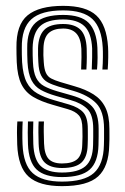

<svg xmlns="http://www.w3.org/2000/svg" viewBox="-20 -628 428 656"><path d="M191.8 8Q114 8 77.9 -24.5Q41.8 -57 38.8 -134.2Q38 -154.8 38 -174.8Q38 -194.8 39.2 -213H57.5Q56.5 -196.5 56.4 -175.4Q56.2 -154.2 57 -135Q59.8 -65.5 91.8 -36.5Q123.8 -7.5 191.8 -7.5Q267.8 -7.5 300.6 -36.8Q333.5 -66 335 -131.8Q335.5 -144.2 335.5 -152.1Q335.5 -160 335.5 -167.8Q335.5 -175.5 335.5 -187.8Q335.5 -248 308.4 -275.5Q281.2 -303 229.8 -317.8L180.5 -332Q158.8 -338.5 143.6 -346.5Q128.5 -354.5 120.4 -370.4Q112.2 -386.2 111 -415.8Q110.5 -430.5 110 -440.2Q109.5 -450 110 -463.5Q111.2 -505.5 130.9 -525.8Q150.5 -546 195.8 -546Q235 -546 254.8 -526.6Q274.5 -507.2 276.2 -462.2Q276.8 -452.5 276.6 -432.6Q276.5 -412.8 275.2 -390.5H257.2Q258.2 -411 258.4 -432.4Q258.5 -453.8 258 -461.5Q256 -497.5 240.5 -514Q225 -530.5 195.8 -530.5Q163 -530.5 146.2 -514.9Q129.5 -499.2 128.5 -463.5Q128 -449.2 128.2 -439.5Q128.5 -429.8 129.5 -416Q131 -391.5 137 -378.8Q143 -366 155 -359.8Q167 -353.5 185.8 -347.8L234.2 -333.5Q272.8 -322.5 299.5 -305.6Q326.2 -288.8 340 -260.8Q353.8 -232.8 353.8 -187.8Q353.8 -175.2 353.9 -167.4Q354 -159.5 353.9 -151.8Q353.8 -144 353.2 -131.8Q351.8 -58.8 315.4 -25.4Q279 8 191.8 8ZM191.8 -23Q133 -23 105.4 -48.6Q77.8 -74.2 75.5 -135.8Q74.8 -154.2 74.8 -175.2Q74.8 -196.2 75.5 -213H93.8Q93 -196.2 93.1 -175.6Q93.2 -155 93.8 -136.5Q95.8 -82.8 119.2 -60.6Q142.8 -38.5 191.8 -38.5Q246.8 -38.5 271.8 -60Q296.8 -81.5 298 -132.5Q298.5 -147.8 298.5 -159.9Q298.5 -172 298.5 -187.8Q298.5 -235.5 278.4 -255.6Q258.2 -275.8 220.8 -286.2L170.5 -300.5Q140.2 -309.2 119.5 -320.8Q98.8 -332.2 87.5 -354.1Q76.2 -376 74 -415.2Q73.2 -429.2 73.1 -441.1Q73 -453 73 -464Q72.2 -524 101.8 -550.5Q131.2 -577 195.8 -577Q256 -577 282.9 -550Q309.8 -523 312.8 -465.2Q313.5 -453.2 313.4 -431.2Q313.2 -409.2 311.5 -390.5H293.5Q294.5 -409 294.8 -431.9Q295 -454.8 294.8 -462.8Q292.2 -516 268.2 -538.8Q244.2 -561.5 195.8 -561.5Q141.2 -561.5 116.9 -538.5Q92.5 -515.5 91.5 -464.5Q91.2 -449.5 91.6 -439.2Q92 -429 92.5 -415.8Q94 -381.2 103.4 -362.4Q112.8 -343.5 130.8 -333.8Q148.8 -324 175.5 -316.2L225.2 -302Q271.8 -288.8 294.4 -264.5Q317 -240.2 317 -187.8Q317 -174.8 317 -161.9Q317 -149 316.5 -132.2Q315 -74.2 286.5 -48.6Q258 -23 191.8 -23ZM191.8 -54Q152.2 -54 132.9 -72.6Q113.5 -91.2 112 -137.2Q111.5 -155.8 111.2 -175.4Q111 -195 112 -213H130.2Q129.2 -195 129.5 -177.4Q129.8 -159.8 130.5 -137.8Q131.8 -100.8 146.1 -85.1Q160.5 -69.5 191.8 -69.5Q227.5 -69.5 243.8 -84Q260 -98.5 261 -132.8Q262 -150.8 261.9 -160.9Q261.8 -171 261.5 -187.8Q261.5 -219.8 249.6 -233.6Q237.8 -247.5 211.8 -255L160.5 -269.8Q120 -281.2 93.4 -297Q66.8 -312.8 53.1 -340.4Q39.5 -368 37.2 -415.2Q36.5 -432.2 36.4 -442.6Q36.2 -453 36.2 -465.2Q35 -543.2 74.2 -575.6Q113.5 -608 195.8 -608Q273.8 -608 309.1 -575.2Q344.5 -542.5 349.2 -467Q350 -455 349.8 -432.6Q349.5 -410.2 348 -390.5H329.8Q331.5 -410.8 331.6 -432.8Q331.8 -454.8 331 -466Q327.2 -533 295.9 -562.8Q264.5 -592.5 195.8 -592.5Q120.8 -592.5 87.1 -562.2Q53.5 -532 54.5 -464Q54.5 -453 54.6 -441.9Q54.8 -430.8 55.5 -415.5Q58.5 -371.5 71.2 -346.9Q84 -322.2 107.4 -308.9Q130.8 -295.5 165.5 -285.5L216.5 -270.8Q249.5 -261 264.8 -243.6Q280 -226.2 280 -187.8Q280 -175.5 280.1 -167.8Q280.2 -160 280.1 -152.2Q280 -144.5 279.5 -132.2Q278.5 -91.5 258.6 -72.8Q238.8 -54 191.8 -54Z"/></svg>

Font: Big Shoulders Inline Text Thin SemiBold
Style: Regular
Weight: 600
Version: Version 2.002